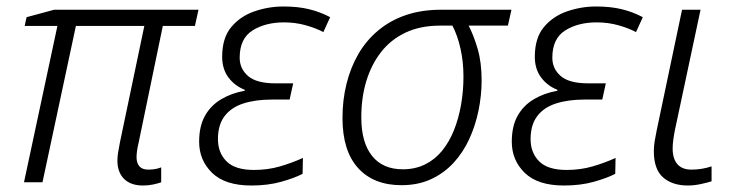

<svg xmlns="http://www.w3.org/2000/svg" viewBox="-20 -562 2272 592"><path d="M421 10Q383 10 362.5 -10.5Q342 -31 342 -67Q342 -78 344 -91Q346 -104 350 -124L425 -482H214L111 0H54L157 -482H56L62 -509L147 -532H592L581 -482H482L407 -120Q404 -108 402.5 -96.5Q401 -85 401 -78Q401 -59 410 -49Q419 -39 437 -39Q450 -39 460 -41Q470 -43 477 -46V0Q466 4 451.5 7Q437 10 421 10Z M755 10Q674 10 634 -29Q594 -68 594 -125Q594 -173 612 -205Q630 -237 662 -256Q694 -275 734 -282L735 -285Q704 -297 684.5 -323Q665 -349 665 -387Q665 -445 693 -478.5Q721 -512 764.5 -527Q808 -542 854 -542Q899 -542 933.5 -533.5Q968 -525 998 -509L977 -463Q955 -475 923 -484Q891 -493 856 -493Q798 -493 758.5 -468Q719 -443 719 -384Q719 -350 745 -327.5Q771 -305 830 -305H884L873 -255H818Q768 -255 730.5 -243Q693 -231 672.5 -204Q652 -177 652 -133Q652 -91 678.5 -64.5Q705 -38 763 -38Q806 -38 843.5 -49Q881 -60 914 -75L913 -26Q888 -13 847 -1.5Q806 10 755 10Z M1218 9Q1132 9 1084 -44Q1036 -97 1036 -198Q1036 -254 1048.5 -304Q1061 -354 1085 -395.5Q1109 -437 1146 -468Q1183 -499 1231.5 -515.5Q1280 -532 1340 -532H1557L1546 -483H1425Q1441 -452 1453 -410.5Q1465 -369 1465 -314Q1465 -268 1455.5 -221.5Q1446 -175 1427 -133.5Q1408 -92 1378.5 -60Q1349 -28 1309 -9.5Q1269 9 1218 9ZM1222 -40Q1260 -40 1290.5 -55Q1321 -70 1343 -97Q1365 -124 1379.5 -160Q1394 -196 1401.5 -238.5Q1409 -281 1409 -326Q1409 -371 1400 -411.5Q1391 -452 1375 -483H1337Q1276 -483 1230.5 -461.5Q1185 -440 1155 -401.5Q1125 -363 1109.5 -312Q1094 -261 1094 -200Q1094 -123 1127 -81.5Q1160 -40 1222 -40Z M1719 10Q1638 10 1598 -29Q1558 -68 1558 -125Q1558 -173 1576 -205Q1594 -237 1626 -256Q1658 -275 1698 -282L1699 -285Q1668 -297 1648.5 -323Q1629 -349 1629 -387Q1629 -445 1657 -478.5Q1685 -512 1728.5 -527Q1772 -542 1818 -542Q1863 -542 1897.5 -533.5Q1932 -525 1962 -509L1941 -463Q1919 -475 1887 -484Q1855 -493 1820 -493Q1762 -493 1722.5 -468Q1683 -443 1683 -384Q1683 -350 1709 -327.5Q1735 -305 1794 -305H1848L1837 -255H1782Q1732 -255 1694.5 -243Q1657 -231 1636.5 -204Q1616 -177 1616 -133Q1616 -91 1642.5 -64.5Q1669 -38 1727 -38Q1770 -38 1807.5 -49Q1845 -60 1878 -75L1877 -26Q1852 -13 1811 -1.5Q1770 10 1719 10Z M2101 10Q2053 10 2024.5 -15Q1996 -40 1996 -96Q1996 -111 1998.5 -126.5Q2001 -142 2005 -161L2083 -532H2140L2061 -161Q2058 -146 2056 -131Q2054 -116 2054 -104Q2054 -73 2068.5 -56Q2083 -39 2112 -39Q2128 -39 2143.5 -41.5Q2159 -44 2174 -49V-3Q2162 1 2141 5.5Q2120 10 2101 10Z"/></svg>

Font: Noto Sans Display Light
Style: Italic
Weight: 300
Italic angle: -12°
Designer: Monotype Design Team
Foundry: Monotype Imaging Inc.
Version: Version 2.003